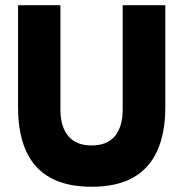

<svg xmlns="http://www.w3.org/2000/svg" viewBox="-20 -701 700 734"><path d="M330 13Q236 13 173.5 -21Q111 -55 80 -123Q49 -191 49 -292V-681H211V-282Q211 -217 241 -181Q271 -145 330 -145Q390 -145 419.5 -181Q449 -217 449 -282V-681H612V-292Q612 -191 580.5 -123Q549 -55 487 -21Q425 13 330 13Z"/></svg>

Font: Gabarito ExtraBold
Style: Regular
Weight: 800
Designer: Leandro Assis / Alvaro Franca / Felipe Casaprima
Foundry: Naipe Foundry
Version: Version 1.000